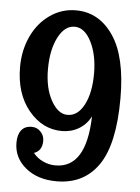

<svg xmlns="http://www.w3.org/2000/svg" viewBox="-51 -731 568 781"><g transform="rotate(5 232.5 -340.0)"><path d="M228 -689.9Q322.3 -689.9 380.6 -604.2Q439 -518.6 439 -349.1Q439 -161.6 379.6 -75.9Q320.3 9.8 209 9.8Q131.3 9.8 82.3 -30.8Q33.2 -71.3 33.2 -132.8Q33.2 -165.5 47.6 -183.8Q62 -202.1 89.8 -202.1Q111.3 -202.1 126.2 -186.5Q141.1 -170.9 141.1 -149.9Q141.1 -108.4 107.9 -97.2Q123.5 -77.1 147.9 -65.7Q172.4 -54.2 199.2 -54.2Q324.7 -54.2 330.1 -266.1Q313 -232.4 282 -214.1Q251 -195.8 212.9 -195.8Q133.3 -195.8 77.1 -263.9Q21 -332 21 -440.9Q21 -508.8 47.4 -565.7Q73.7 -622.6 121.6 -656.2Q169.4 -689.9 228 -689.9ZM230 -263.2Q272 -263.2 297.6 -312.3Q323.2 -361.3 323.2 -439.9Q323.2 -516.1 296.1 -569.6Q269 -623 228 -623Q187.5 -623 161.1 -571.5Q134.8 -520 134.8 -441.9Q134.8 -364.7 163.1 -314Q191.4 -263.2 230 -263.2Z"/></g></svg>

Font: Margherita Bold
Style: Regular
Weight: 700
Designer: James Puckett
Foundry: Dunwich Type Founders
Version: Version 1.008;hotconv 1.0.109;makeotfexe 2.5.65596